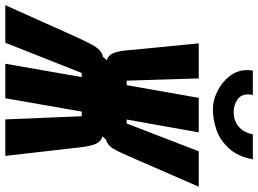

<svg xmlns="http://www.w3.org/2000/svg" viewBox="-179 -823 976 726"><g transform="rotate(90 309.0 -460.0)"><path d="M161 -361.5 173.5 -376Q153.5 -381.5 145.2 -404.8Q137 -428 134 -479L110 -723.5H242.5L251 -451H268L316 -723.5H446.5L398 -451H413L518 -723.5H652L541.5 -470Q523.5 -429 515 -412.2Q506.5 -395.5 497 -386Q487.5 -376.5 474 -373L461.5 -359.5Q483 -354 492 -329.2Q501 -304.5 506 -249.5L535.5 8H397.5L385.5 -281H368L317.5 8H187L237.5 -281H222L107.5 8H-34.5L85.5 -259.5Q104.5 -300.5 114.2 -318.5Q124 -336.5 134.8 -347.2Q145.5 -358 161 -361.5ZM211 -906.5Q211 -918 213 -928H305Q303 -919.5 303 -910Q303 -882 323.8 -868.8Q344.5 -855.5 370 -855.5Q400.5 -855.5 423.2 -873.2Q446 -891 454 -928H548.5Q538 -872 507.5 -838.2Q477 -804.5 437.8 -790.8Q398.5 -777 358.5 -777Q326 -777 291.5 -793.8Q257 -810.5 234 -840.2Q211 -870 211 -906.5Z"/></g></svg>

Font: JuliaMono ExtraBoldItalic
Style: Regular
Weight: 800
Italic angle: -9°
Monospace: yes
Designer: cormullion
Foundry: corm
Version: Version 0.049; ttfautohint (v1.8.4)